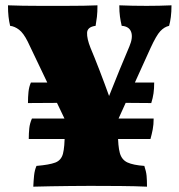

<svg xmlns="http://www.w3.org/2000/svg" viewBox="-20 -698 674 721"><path d="M423 -261V-198Q423 -149 430 -123.5Q437 -98 458.5 -88Q480 -78 522 -75Q529 -54 530.5 -37.5Q532 -21 532 3Q489 1 431.5 0.5Q374 0 318 0Q281 0 243.5 0.5Q206 1 171 1.5Q136 2 105 3Q106 -19 108 -39Q110 -59 117 -75Q165 -79 187.5 -87.5Q210 -96 216.5 -121Q223 -146 223 -199V-261ZM365 -120 286 -119 84 -542Q68 -574 51.5 -586.5Q35 -599 18 -601Q14 -618 12 -635.5Q10 -653 10 -678Q34 -677 66 -676.5Q98 -676 128.5 -676Q159 -676 178 -676Q197 -676 229 -676Q261 -676 293.5 -676.5Q326 -677 346 -678Q346 -652 344 -635Q342 -618 339 -601Q308 -597 307 -575Q306 -553 320 -518Q334 -485 353.5 -434.5Q373 -384 392 -331H387Q409 -387 429 -435.5Q449 -484 466 -524Q480 -557 472.5 -578Q465 -599 437 -601Q433 -618 430.5 -635.5Q428 -653 428 -678Q455 -677 478 -676.5Q501 -676 531 -676Q554 -676 577 -676.5Q600 -677 624 -678Q624 -653 621.5 -634Q619 -615 615 -601Q597 -597 582 -581Q567 -565 545 -517ZM248 -312 85 -311Q85 -334 87 -353Q89 -372 96 -388H222ZM230 -176H88Q88 -198 90 -216.5Q92 -235 100 -253H230ZM407 -253H557Q557 -230 553.5 -212Q550 -194 545 -176H407ZM441 -388H559Q559 -365 556.5 -347.5Q554 -330 548 -311L417 -312Z"/></svg>

Font: Vollkorn Black
Style: Regular
Weight: 900
Designer: Friedrich Althausen
Foundry: Friedrich Althausen
Version: Version 5.000